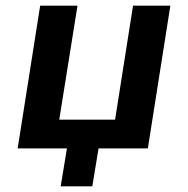

<svg xmlns="http://www.w3.org/2000/svg" viewBox="-20 -521 660 674"><path d="M193 133 215 0H42L121 -501H252L188 -101H384L447 -501H578L499 0H326L304 133Z"/></svg>

Font: Nunito Sans 7pt SemiCondensed
Style: Bold Italic
Weight: 700
Width: 4
Italic angle: -9°
Designer: Vernon Adams
Foundry: Vernon Adams
Version: Version 3.101;gftools[0.9.27]